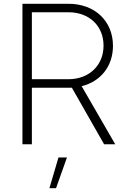

<svg xmlns="http://www.w3.org/2000/svg" viewBox="-20 -765 675 1018"><path d="M99 0H149V-300H361L532 0H591L413 -308C514 -333 579 -414 579 -522C579 -654 482 -745 343 -745H99ZM149 -345V-700H343C453 -700 529 -628 529 -523C529 -418 452 -345 343 -345ZM242 233H277L335 70H290Z"/></svg>

Font: Mluvka ExtraLight
Style: Regular
Weight: 200
Designer: Modified by Jiří Krblich, Original typeface by Gumpita Rahayu
Foundry: Gumpita Rahayu & Jiří Krblich
Version: Version 2.000;Glyphs 3.1.1 (3134)